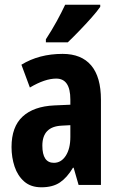

<svg xmlns="http://www.w3.org/2000/svg" viewBox="-20 -786 504 816"><path d="M246 -557Q326 -557 367.5 -508Q409 -459 409 -362V0H314L293 -73H290Q265 -31 234.5 -10.5Q204 10 156 10Q111 10 83 -14.5Q55 -39 42 -78Q29 -117 29 -161Q29 -247 76 -290.5Q123 -334 211 -338L279 -341V-363Q279 -452 219 -452Q171 -452 107 -414L71 -511Q146 -557 246 -557ZM242 -252Q160 -248 160 -167Q160 -94 209 -94Q240 -94 259.5 -124Q279 -154 279 -204V-254ZM406 -757Q393 -738 369 -711Q345 -684 318 -656Q291 -628 268 -606H175V-619Q201 -659 221 -695.5Q241 -732 257 -766H406Z"/></svg>

Font: Noto Sans Myanmar ExtraCondensed
Style: Bold
Weight: 700
Width: 2
Designer: Monotype Design Team
Foundry: Monotype Imaging Inc.
Version: Version 2.107; ttfautohint (v1.8.4.7-5d5b)